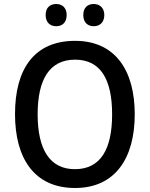

<svg xmlns="http://www.w3.org/2000/svg" viewBox="-20 -929 748 959"><path d="M208 -854C208 -816 231 -798 261 -798C290 -798 313 -816 313 -854C313 -891 290 -909 261 -909C231 -909 208 -892 208 -854ZM396 -854C396 -816 419 -798 448 -798C477 -798 501 -816 501 -854C501 -891 477 -909 448 -909C419 -909 396 -892 396 -854ZM653 -358C653 -577 556 -725 355 -725C153 -725 55 -587 55 -359C55 -141 149 10 355 10C556 10 653 -140 653 -358ZM168 -358C168 -532 227 -631 355 -631C482 -631 540 -533 540 -358C540 -183 482 -84 354 -84C228 -84 168 -184 168 -358Z"/></svg>

Font: Noto Sans Bengali SemiCondensed Medium
Style: Regular
Weight: 500
Width: 4
Designer: Joana Ranito - Universal Thirst; Jelle Bosma - Monotype Design Team
Foundry: Universal Thirst ehf.
Version: Version 3.000